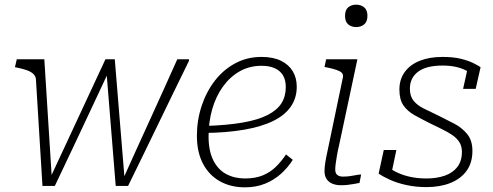

<svg xmlns="http://www.w3.org/2000/svg" viewBox="-20 -791 2112 823"><path d="M215 6H162L134 -451Q133 -464 123.5 -473.5Q114 -483 96.5 -489.5Q79 -496 54 -501L44 -503L52 -537H170L203 -13L190 -17Q220 -82 250.5 -147Q281 -212 311 -277Q341 -342 371.5 -407Q402 -472 432 -537H472L515 -12L505 -18Q534 -83 563.5 -147.5Q593 -212 622.5 -277Q652 -342 681.5 -407Q711 -472 740 -537H790V-530Q757 -463 724.5 -396Q692 -329 659.5 -262Q627 -195 594.5 -128Q562 -61 529 6H476L436 -488L451 -495Q412 -412 373 -328.5Q334 -245 294.5 -161.5Q255 -78 215 6Z M1030 12Q969 12 922.5 -14Q876 -40 850 -89.5Q824 -139 824 -209Q824 -275 844 -336Q864 -397 900.5 -444.5Q937 -492 988 -519.5Q1039 -547 1101 -547Q1151 -547 1184.5 -530.5Q1218 -514 1235 -485.5Q1252 -457 1252 -419Q1252 -371 1226.5 -334Q1201 -297 1151 -272.5Q1101 -248 1026.5 -235Q952 -222 854 -221L858 -251Q953 -254 1019.5 -265.5Q1086 -277 1127 -298Q1168 -319 1186.5 -348.5Q1205 -378 1205 -418Q1205 -448 1193 -468Q1181 -488 1158 -498.5Q1135 -509 1101 -509Q1049 -509 1007 -485Q965 -461 935 -419Q905 -377 889.5 -322.5Q874 -268 874 -207Q874 -145 894 -104.5Q914 -64 949.5 -45Q985 -26 1030 -26Q1075 -26 1107 -39.5Q1139 -53 1162.5 -76Q1186 -99 1206 -129L1235 -106Q1215 -74 1185.5 -47Q1156 -20 1117 -4Q1078 12 1030 12Z M1371 -57Q1371 -73 1374 -92.5Q1377 -112 1382.5 -137Q1388 -162 1394 -192L1450 -460Q1452 -472 1445 -479Q1438 -486 1422 -491.5Q1406 -497 1381 -502L1371 -504L1378 -537H1512L1434 -171Q1428 -146 1424.5 -125.5Q1421 -105 1419 -90Q1417 -75 1417 -64Q1417 -48 1426 -41Q1435 -34 1450 -34Q1466 -34 1480 -36Q1494 -38 1506.5 -40.5Q1519 -43 1528 -43L1521 -7Q1511 -5 1497.5 -2.5Q1484 0 1470 1.5Q1456 3 1441 3Q1421 3 1405 -3.5Q1389 -10 1380 -23.5Q1371 -37 1371 -57ZM1459 -723Q1459 -748 1472.5 -759.5Q1486 -771 1507 -771Q1527 -771 1541 -759.5Q1555 -748 1555 -723Q1555 -698 1541 -686.5Q1527 -675 1507 -675Q1486 -675 1472.5 -686.5Q1459 -698 1459 -723Z M1808 11Q1763 11 1723.5 2.5Q1684 -6 1653.5 -19.5Q1623 -33 1603 -47L1625 -148H1679L1654 -29Q1644 -37 1638.5 -47Q1633 -57 1631.5 -68Q1630 -79 1631 -85Q1650 -68 1676.5 -54.5Q1703 -41 1736 -33.5Q1769 -26 1808 -26Q1852 -26 1886.5 -38Q1921 -50 1940.5 -75.5Q1960 -101 1960 -140Q1960 -165 1948.5 -182.5Q1937 -200 1917.5 -213Q1898 -226 1873 -238Q1848 -250 1820 -264Q1786 -281 1756.5 -297.5Q1727 -314 1709.5 -339Q1692 -364 1692 -407Q1692 -451 1715 -482.5Q1738 -514 1779.5 -530.5Q1821 -547 1877 -547Q1923 -547 1955.5 -539Q1988 -531 2009 -520.5Q2030 -510 2040 -503L2019 -410H1965L1985 -500Q1991 -497 1995.5 -491.5Q2000 -486 2004 -479.5Q2008 -473 2009 -466Q1998 -478 1979.5 -488Q1961 -498 1935.5 -504Q1910 -510 1877 -510Q1807 -510 1772 -483.5Q1737 -457 1737 -411Q1737 -379 1752.5 -359.5Q1768 -340 1795 -326.5Q1822 -313 1858 -296Q1892 -279 1926 -261.5Q1960 -244 1982.5 -216.5Q2005 -189 2005 -144Q2005 -94 1980.5 -59.5Q1956 -25 1911.5 -7Q1867 11 1808 11Z"/></svg>

Font: Roboto Serif 20pt Thin
Style: Italic
Weight: 250
Italic angle: -10°
Version: Version 1.007